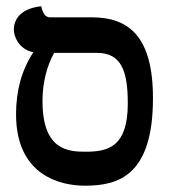

<svg xmlns="http://www.w3.org/2000/svg" viewBox="-20 -579 550 610"><path d="M250 11C356 11 466 -21 466 -267C466 -466 387 -524 271 -524H138C125 -524 116 -536 111 -559C111 -559 24 -555 24 -484C24 -465 39 -422 86 -413C49 -357 31 -291 31 -216C31 -17 178 11 250 11ZM288 -411C366 -411 386 -353 386 -250C386 -114 325 -97 253 -97C197 -97 115 -101 115 -258C115 -314 128 -368 152 -411Z"/></svg>

Font: Libertinus Serif
Style: Bold
Weight: 700
Designer: Philipp H. Poll, Khaled Hosny
Foundry: Caleb Maclennan
Version: Version 7.050;RELEASE